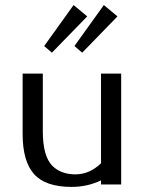

<svg xmlns="http://www.w3.org/2000/svg" viewBox="-20 -732 561 762"><path d="M69.8 0ZM446.3 -522.9ZM392.1 -711.9 446.3 -667 306.2 -522.9 275.4 -549.3ZM272 -711.9 326.2 -667 186 -522.9 155.3 -549.3ZM380.9 -84V-439.9H460.9V0H380.9V-16.1Q326.2 9.8 264.2 9.8Q160.6 9.8 115.2 -41Q69.8 -91.8 69.8 -200.2V-439.9H149.9V-211.9Q149.9 -110.8 188.5 -73.2Q222.7 -40 279.1 -40Q335.4 -40 380.9 -84Z"/></svg>

Font: Pfennig
Style: Medium
Weight: 500
Version: Version 20120410 ; ttfautohint (v0.8)